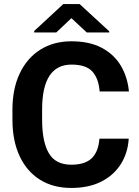

<svg xmlns="http://www.w3.org/2000/svg" viewBox="-20 -927 694 957"><path d="M475.6 -235.8H621.6Q617.2 -164.1 582 -108.6Q546.9 -53.2 484.6 -21.7Q422.4 9.8 335.4 9.8Q244.1 9.8 178.5 -31.7Q112.8 -73.2 77.4 -149.7Q42 -226.1 42 -330.6V-379.9Q42 -484.4 78.4 -561Q114.7 -637.7 180.9 -679.4Q247.1 -721.2 336.4 -721.2Q425.3 -721.2 486.6 -689Q547.9 -656.7 581.8 -600.3Q615.7 -543.9 622.6 -471.2H476.6Q471.7 -535.6 440.4 -570.3Q409.2 -605 336.4 -605Q189.9 -605 189.9 -380.9V-330.6Q189.9 -220.2 223.6 -163.1Q257.3 -106 335.4 -106Q403.8 -106 437.3 -138.4Q470.7 -170.9 475.6 -235.8ZM377 -906.7 524.4 -771V-765.1H412.6L335.9 -836.4L260.3 -765.1H150.4V-772.5L295.4 -906.7Z"/></svg>

Font: Vazirmatn RD FD
Style: Bold
Weight: 700
Designer: Saber Rastikerdar
Foundry: Saber Rastikerdar
Version: Version 33.003